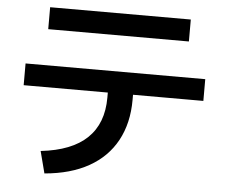

<svg xmlns="http://www.w3.org/2000/svg" viewBox="-55 -821 1110 941"><g transform="rotate(5 500.0 -350.0)"><path d="M169 -51Q321 -68 396.5 -140.5Q472 -213 472 -340V-365H58V-472H942V-365H596V-340Q596 -225 549.5 -139.5Q503 -54 414 -4Q325 46 197 57ZM154 -649V-757H846V-649Z"/></g></svg>

Font: M PLUS 1 Thin SemiBold
Style: Regular
Weight: 600
Version: Version 1.001